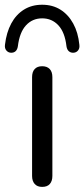

<svg xmlns="http://www.w3.org/2000/svg" viewBox="-57 -764 347 790"><path d="M116.5 5Q96.5 5 85.8 -7Q75 -19 75 -40V-446.5Q75 -468.5 85.8 -480Q96.5 -491.5 116.5 -491.5Q136.5 -491.5 147.5 -480Q158.5 -468.5 158.5 -446.5V-40Q158.5 -19 148 -7Q137.5 5 116.5 5ZM-12 -547Q-23.5 -547.5 -31 -556.5Q-38.5 -565.5 -36.5 -580Q-30.5 -630.5 -10.8 -667.2Q9 -704 41.2 -724.2Q73.5 -744.5 116.5 -744.5Q159.5 -744.5 191.8 -724.2Q224 -704 244.2 -667.2Q264.5 -630.5 269.5 -580Q271.5 -565.5 264.2 -556.5Q257 -547.5 245 -547Q234 -546.5 226.2 -553.2Q218.5 -560 216.5 -573.5Q210 -631 183.2 -659.8Q156.5 -688.5 116.5 -688.5Q76.5 -688.5 50 -659.8Q23.5 -631 16.5 -573.5Q14.5 -560 7 -553.2Q-0.5 -546.5 -12 -547Z"/></svg>

Font: Nunito ExtraLight
Style: Regular
Weight: 200
Designer: Vernon Adams
Foundry: Vernon Adams
Version: Version 3.602;April 4, 2023;FontCreator 14.0.0.2856 64-bit